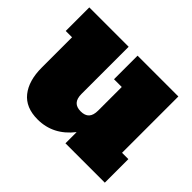

<svg xmlns="http://www.w3.org/2000/svg" viewBox="-129 -743 945 945"><g transform="rotate(45 343.0 -271.0)"><path d="M676 -164V0H402V-78Q330 14 222 14Q139 14 97.5 -38Q56 -90 56 -181V-392H12V-556H286V-228Q286 -195 300.5 -179.5Q315 -164 344 -164Q373 -164 387.5 -179.5Q402 -195 402 -228V-392H348V-556H632V-164Z"/></g></svg>

Font: Alfa Slab One
Style: Regular
Weight: 400
Designer: JM Sole
Foundry: JM Sole
Version: Version 2.000